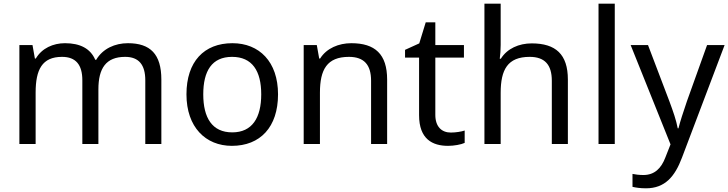

<svg xmlns="http://www.w3.org/2000/svg" viewBox="-20 -780 3945 1040"><path d="M673 -546C603 -546 537 -517 501 -456H496C470 -517 414 -546 332 -546C268 -546 207 -519 174 -463H169L156 -536H85V0H173V-278C173 -403 208 -472 316 -472C391 -472 426 -429 426 -345V0H513V-296C513 -410 554 -472 658 -472C732 -472 767 -429 767 -345V0H854V-349C854 -487 794 -546 673 -546Z M1486 -269C1486 -446 1384 -546 1239 -546C1085 -546 990 -446 990 -269C990 -91 1094 10 1236 10C1389 10 1486 -91 1486 -269ZM1081 -269C1081 -396 1128 -472 1237 -472C1346 -472 1395 -396 1395 -269C1395 -142 1346 -63 1238 -63C1129 -63 1081 -142 1081 -269Z M1883 -546C1815 -546 1749 -519 1714 -463H1709L1696 -536H1625V0H1713V-278C1713 -403 1751 -472 1870 -472C1952 -472 1990 -429 1990 -343V0H2077V-349C2077 -487 2011 -546 1883 -546Z M2422 -62C2373 -62 2338 -93 2338 -158V-468H2493V-536H2338V-659H2286L2251 -545L2174 -510V-468H2250V-156C2250 -26 2323 10 2407 10C2439 10 2478 3 2497 -6V-73C2480 -67 2448 -62 2422 -62Z M2692 -537V-760H2604V0H2692V-277C2692 -402 2729 -472 2849 -472C2931 -472 2969 -429 2969 -343V0H3056V-349C3056 -486 2990 -545 2860 -545C2791 -545 2727 -517 2693 -462H2687C2690 -483 2692 -511 2692 -537Z M3310 0V-760H3222V0Z M3396 -536 3612 2 3584 73C3562 131 3526 168 3465 168C3442 168 3420 165 3406 162V232C3423 236 3447 240 3479 240C3583 240 3636 175 3674 74L3905 -536H3810L3701 -232C3682 -177 3663 -118 3655 -85H3651C3643 -129 3626 -177 3606 -231L3490 -536Z"/></svg>

Font: Noto Sans Bengali
Style: Regular
Weight: 400
Designer: Jelle Bosma - Monotype Design Team
Foundry: Monotype Imaging Inc.
Version: Version 2.003